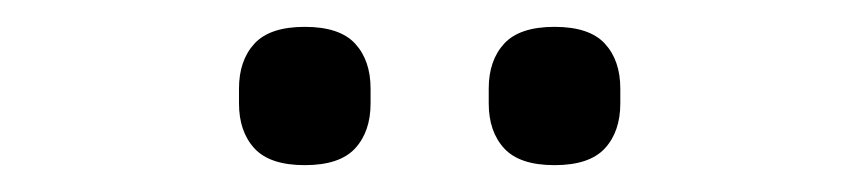

<svg xmlns="http://www.w3.org/2000/svg" viewBox="-20 -741 640 143"><path d="M207 -618Q181 -618 169.5 -630.5Q158 -643 158 -664V-675Q158 -696 169.5 -708.5Q181 -721 207 -721Q233 -721 244.5 -708.5Q256 -696 256 -675V-664Q256 -643 244.5 -630.5Q233 -618 207 -618ZM393 -618Q367 -618 355.5 -630.5Q344 -643 344 -664V-675Q344 -696 355.5 -708.5Q367 -721 393 -721Q419 -721 430.5 -708.5Q442 -696 442 -675V-664Q442 -643 430.5 -630.5Q419 -618 393 -618Z"/></svg>

Font: Aneliza
Style: Regular
Weight: 400
Designer: Mike Abbink, Paul van der Laan, Pieter van Rosmalen
Foundry: Bold Monday
Version: Version 3.001;September 8, 2019;FontCreator 11.5.0.2425 64-b